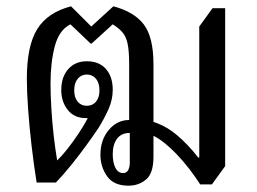

<svg xmlns="http://www.w3.org/2000/svg" viewBox="-20 -578 813 608"><path d="M387 10Q340 10 319 -20Q298 -50 298 -88Q298 -135 324.5 -166.5Q351 -198 389 -198V-374Q389 -417 384 -440Q379 -463 367.5 -476Q356 -489 337 -501L270 -440H267L203 -501Q167 -483 153.5 -431.5Q140 -380 140 -314Q140 -280 142.5 -236.5Q145 -193 150 -149Q155 -105 161 -70Q174 -82 192 -104.5Q210 -127 228 -154Q246 -181 258 -204Q255 -204 252 -204Q215 -204 194.5 -230Q174 -256 174 -293Q174 -334 196 -359Q218 -384 255 -384Q294 -384 315.5 -359.5Q337 -335 337 -294Q337 -262 323.5 -232Q310 -202 292 -173Q276 -149 253.5 -118Q231 -87 206 -56Q181 -25 157 0H96Q87 -56 80 -116.5Q73 -177 69 -232.5Q65 -288 65 -329Q65 -433 98 -486Q131 -539 205 -558L269 -494L339 -558Q404 -541 435 -501Q466 -461 466 -374V-192Q506 -179 540.5 -150Q575 -121 608 -79H611V-494L653 -552H693V-52L651 6H614Q580 -47 540 -89Q500 -131 466 -148V-82Q466 -29 442.5 -9.5Q419 10 387 10ZM255 -243Q273 -243 284 -256Q295 -269 295 -292Q295 -315 284 -328.5Q273 -342 255 -342Q237 -342 226 -328.5Q215 -315 215 -292Q215 -269 226 -256Q237 -243 255 -243ZM370 -30Q381 -30 386 -39.5Q391 -49 391 -63V-157Q364 -157 350.5 -138.5Q337 -120 337 -90Q337 -63 345.5 -46.5Q354 -30 370 -30Z"/></svg>

Font: Noto Serif Thai Condensed
Style: Regular
Weight: 400
Width: 3
Designer: Monotype Design Team
Foundry: Monotype Imaging Inc.
Version: Version 2.002; ttfautohint (v1.8.4.7-5d5b)